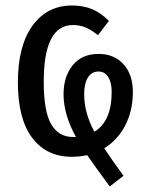

<svg xmlns="http://www.w3.org/2000/svg" viewBox="-20 -558 548 698"><path d="M359 -19Q390 28 429 81L379 120Q318 37 297 6Q270 12 241 12Q149 12 97 -57Q45 -126 45 -259Q45 -391 98 -464.5Q151 -538 242 -538Q282 -538 314 -525Q346 -512 376 -482L336 -430Q313 -449 291.5 -458Q270 -467 245 -467Q139 -467 139 -261Q139 -153 166 -106.5Q193 -60 245 -60H256Q211 -142 211 -215Q211 -280 244.5 -321Q278 -362 338 -362Q395 -362 429 -324.5Q463 -287 463 -223Q463 -156 435.5 -102.5Q408 -49 359 -19ZM323 -79Q386 -117 386 -224Q386 -258 373.5 -278Q361 -298 338 -298Q313 -298 299.5 -276Q286 -254 286 -215Q286 -148 323 -79Z"/></svg>

Font: Fira Sans Extra Condensed
Style: Regular
Weight: 400
Width: 1
Designer: Carrois Corporate & Edenspiekermann AG
Foundry: Carrois Corporate GbR & Edenspiekermann AG
Version: Version 4.203